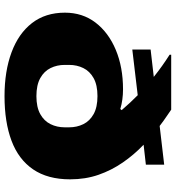

<svg xmlns="http://www.w3.org/2000/svg" viewBox="16 -781 777 849"><g transform="rotate(90 404.5 -356.5)"><path d="M405 12Q295 12 211.5 -19Q128 -50 82 -109.5Q36 -169 36 -255Q36 -333 80 -390.5Q124 -448 200.5 -480Q277 -512 375 -512Q398 -512 420 -509Q442 -506 462 -500L467 -506Q450 -526 433.5 -543.5Q417 -561 401 -577L199 -553V-634L320 -648Q295 -668 271 -685Q247 -702 222 -718V-725H465Q477 -717 489 -708.5Q501 -700 513.5 -691.5Q526 -683 537 -674L708 -694V-613L620 -603Q664 -561 698.5 -511Q733 -461 753 -403.5Q773 -346 773 -278Q773 -179 729 -114.5Q685 -50 602.5 -19Q520 12 405 12ZM405 -129Q454 -129 484.5 -146Q515 -163 529 -191.5Q543 -220 543 -254V-274Q543 -308 529 -336.5Q515 -365 484.5 -382Q454 -399 405 -399Q356 -399 325.5 -382Q295 -365 281 -336.5Q267 -308 267 -274V-254Q267 -220 281 -191.5Q295 -163 325.5 -146Q356 -129 405 -129Z"/></g></svg>

Font: Archivo SemiBold Expanded Black
Style: Regular
Weight: 900
Width: 7
Version: Version 2.001